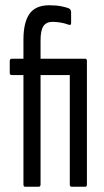

<svg xmlns="http://www.w3.org/2000/svg" viewBox="-20 -709 396 729"><path d="M75 0Q69 0 69 -9V-424H25Q17 -424 17 -432V-477Q17 -486 25 -486H69V-558Q69 -624 92 -656.5Q115 -689 167 -689Q194 -689 213.5 -685Q233 -681 242 -677Q250 -672 250 -663V-621Q250 -611 238 -616Q228 -620 212 -623Q196 -626 179 -626Q156 -626 145 -610Q134 -594 134 -556V-486H304Q310 -486 310 -477V-9Q310 0 304 0H251Q245 0 245 -9V-424H134V-9Q134 0 127 0Z"/></svg>

Font: Sofia Sans Extra Condensed
Style: Regular
Weight: 400
Designer: Botio Nikoltchev, Ani Petrova
Foundry: lettersoup
Version: Version 4.101